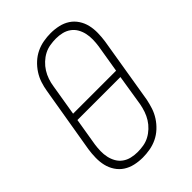

<svg xmlns="http://www.w3.org/2000/svg" viewBox="-221 -838 941 941"><g transform="rotate(-45 250.0 -367.5)"><path d="M199 8Q171 8 144.5 2Q118 -4 96.5 -18Q75 -32 60.5 -54Q46 -76 40 -101.5Q34 -127 34.5 -155Q35 -183 39 -210L97 -555Q101 -580 109 -604.5Q117 -629 131.5 -651.5Q146 -674 166 -692.5Q186 -711 210 -722.5Q234 -734 260 -738.5Q286 -743 310 -743Q338 -743 364.5 -737Q391 -731 412.5 -717Q434 -703 448.5 -681Q463 -659 469 -633.5Q475 -608 474.5 -580Q474 -552 470 -525L413 -180Q408 -155 400 -130.5Q392 -106 377.5 -83.5Q363 -61 343 -42.5Q323 -24 299 -12.5Q275 -1 249 3.5Q223 8 199 8ZM407 -386 431 -531Q434 -552 434.5 -574Q435 -596 430.5 -616.5Q426 -637 416 -654.5Q406 -672 389.5 -684Q373 -696 352.5 -701Q332 -706 310 -706Q290 -706 268.5 -702.5Q247 -699 228 -689Q209 -679 192.5 -663.5Q176 -648 164.5 -629.5Q153 -611 146 -590.5Q139 -570 136 -549L109 -386ZM200 -29Q220 -29 241 -32.5Q262 -36 281 -46Q300 -56 316.5 -71.5Q333 -87 344.5 -105.5Q356 -124 363 -144.5Q370 -165 374 -186L400 -349H102L78 -204Q75 -183 74.5 -161Q74 -139 78.5 -118.5Q83 -98 93 -80.5Q103 -63 119.5 -51Q136 -39 157 -34Q178 -29 200 -29Z"/></g></svg>

Font: Iosevka Extralight Oblique
Style: Regular
Weight: 200
Italic angle: -9°
Monospace: yes
Designer: Belleve Invis
Foundry: Belleve Invis
Version: Version 32.5.0; ttfautohint (v1.8.4)